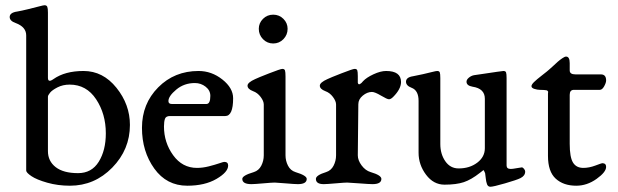

<svg xmlns="http://www.w3.org/2000/svg" viewBox="-20 -701 2359 733"><path d="M163 -332V-124Q163 -86 192.5 -63Q222 -40 278 -40Q330 -40 357 -83.5Q384 -127 384 -192Q384 -266 347 -322Q310 -378 246 -378Q220 -378 199.5 -367.5Q179 -357 171 -347Q163 -337 163 -332ZM80 -566Q80 -598 40 -613Q17 -621 17 -636Q17 -653 46 -657Q63 -660 87.5 -666Q112 -672 129 -676.5Q146 -681 150 -681Q158 -681 160.5 -675Q163 -669 163 -653V-404Q163 -384 184 -399Q228 -430 299 -430Q373 -430 424.5 -366Q476 -302 476 -224Q476 -130 408.5 -61Q341 8 247 8Q201 8 160.5 -3.5Q120 -15 100 -28.5Q80 -42 80 -50Z M623 -315Q623 -304 636 -304H768Q783 -304 783 -335Q783 -356 765 -370Q747 -384 724 -384Q683 -384 653 -359Q623 -334 623 -315ZM870 -326Q870 -258 840 -258H629Q614 -258 610 -248Q606 -237 606 -218Q606 -157 641 -108.5Q676 -60 732 -60Q754 -60 777.5 -66Q801 -72 817 -77.5Q833 -83 836 -83Q851 -83 851 -69Q851 -44 806.5 -18Q762 8 695 8Q616 8 569 -57.5Q522 -123 522 -213Q522 -305 584 -367.5Q646 -430 738 -430Q788 -430 829 -397.5Q870 -365 870 -326Z M1078 -591Q1078 -568 1062 -551.5Q1046 -535 1023 -535Q1000 -535 984 -551.5Q968 -568 968 -591Q968 -613 984 -629Q1000 -645 1023 -645Q1046 -645 1062 -629Q1078 -613 1078 -591ZM987 -302Q987 -315 975 -331Q963 -347 946 -353Q925 -361 925 -374Q925 -386 954 -399Q964 -404 1007.5 -421Q1051 -438 1058 -438Q1066 -438 1068 -432Q1070 -426 1070 -409V-108Q1070 -87 1079.5 -68.5Q1089 -50 1108 -44Q1151 -31 1151 -18Q1151 2 1117 2Q1105 2 1070.5 -1Q1036 -4 1029 -4Q1019 -4 985 -1Q951 2 940 2Q905 2 905 -18Q905 -31 949 -44Q968 -50 977.5 -68.5Q987 -87 987 -108Z M1305 -4Q1296 -4 1261.5 -1Q1227 2 1216 2Q1186 2 1186 -18Q1186 -32 1225 -44Q1244 -50 1253.5 -68.5Q1263 -87 1263 -108V-302Q1263 -315 1251 -331Q1239 -347 1222 -353Q1201 -361 1201 -374Q1201 -386 1230 -399Q1240 -404 1283.5 -421Q1327 -438 1334 -438Q1342 -438 1344 -432.5Q1346 -427 1346 -410V-385Q1348 -377 1354 -380Q1360 -383 1366 -391Q1379 -405 1406 -417.5Q1433 -430 1454 -430Q1511 -430 1511 -388Q1511 -361 1481 -331Q1472 -322 1465 -322Q1458 -322 1434.5 -336Q1411 -350 1400 -350Q1382 -350 1365 -336Q1348 -322 1348 -303L1346 -108Q1346 -89 1360.5 -69.5Q1375 -50 1395 -44Q1436 -32 1436 -18Q1436 2 1402 2Q1390 2 1351 -1Q1312 -4 1305 -4Z M1831 -324Q1831 -363 1784 -370Q1761 -374 1761 -389Q1761 -397 1770 -404.5Q1779 -412 1790 -414Q1803 -416 1831 -420Q1859 -424 1878.5 -427Q1898 -430 1902 -430Q1910 -430 1912 -424.5Q1914 -419 1914 -403V-69Q1914 -56 1930 -56Q1937 -56 1953 -59Q1969 -62 1972 -62Q1976 -62 1980.5 -56.5Q1985 -51 1985 -46Q1985 -30 1967 -21Q1953 -14 1908 -1Q1863 12 1852 12Q1841 12 1838 -2Q1836 -7 1834.5 -20.5Q1833 -34 1832 -40Q1827 -52 1825.5 -51.5Q1824 -51 1812 -41Q1779 -15 1750.5 -5.5Q1722 4 1677 4Q1635 4 1606.5 -34Q1578 -72 1578 -118V-316Q1578 -356 1551 -366Q1530 -374 1530 -389Q1530 -406 1557 -410Q1574 -413 1595.5 -418Q1617 -423 1631 -426.5Q1645 -430 1649 -430Q1657 -430 1659 -424.5Q1661 -419 1661 -403V-151Q1661 -113 1680 -85.5Q1699 -58 1731 -58Q1773 -58 1802 -80Q1831 -102 1831 -135Z M2180 8Q2131 8 2101.5 -19Q2072 -46 2072 -106V-344Q2072 -345 2072.5 -348Q2073 -351 2072.5 -351.5Q2072 -352 2070.5 -354Q2069 -356 2065.5 -356.5Q2062 -357 2056 -357.5Q2050 -358 2041 -358Q2032 -358 2020.5 -361.5Q2009 -365 2009 -372Q2009 -378 2018.5 -387.5Q2028 -397 2050 -414Q2072 -431 2076 -435Q2079 -437 2090 -447.5Q2101 -458 2109 -465Q2117 -472 2126.5 -478.5Q2136 -485 2141 -485Q2155 -485 2155 -460V-432Q2155 -417 2177 -417H2274Q2294 -417 2294 -394Q2294 -385 2286.5 -371.5Q2279 -358 2270 -358H2171Q2155 -358 2155 -339V-152Q2155 -101 2167.5 -80.5Q2180 -60 2207 -60Q2229 -60 2253 -69Q2277 -78 2279 -78Q2294 -78 2294 -64Q2294 -44 2257.5 -18Q2221 8 2180 8Z"/></svg>

Font: EB Garamond 08
Style: Regular
Weight: 400
Version: Version 0.016 ; ttfautohint (v1.5)